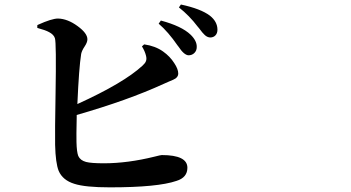

<svg xmlns="http://www.w3.org/2000/svg" viewBox="-20 -804 1540 842"><path d="M461.9 17.6Q353.5 17.6 305.7 2Q254.9 -13.7 237.3 -54.7Q223.6 -88.9 221.7 -168.9Q220.7 -226.6 223.6 -389.6Q227.5 -618.2 220.7 -636.7Q215.8 -652.3 195.3 -663.1Q179.7 -671.9 143.6 -681.6V-693.4Q144.5 -693.4 146.5 -695.3Q207 -722.7 234.4 -722.7Q276.4 -721.7 320.3 -689.5Q363.3 -658.2 363.3 -631.8Q363.3 -618.2 351.1 -600.1Q338.9 -582 335.9 -567.4Q326.2 -505.9 319.3 -347.7Q523.4 -440.4 605.5 -516.6Q617.2 -527.3 620.1 -536.1Q624 -545.9 620.1 -560.5Q615.2 -580.1 602.5 -600.6L612.3 -609.4Q661.1 -602.5 695.3 -578.1Q725.6 -556.6 744.1 -527.3Q761.7 -501 761.7 -481.4Q761.7 -468.8 750 -460Q743.2 -455.1 720.7 -446.3Q705.1 -439.5 696.3 -435.5Q541 -364.3 316.4 -299.8Q316.4 -296.9 316.4 -290Q314.5 -206.1 315.4 -180.7Q316.4 -137.7 323.2 -120.1Q332 -100.6 357.4 -93.8Q379.9 -87.9 435.5 -87.9Q540 -87.9 658.2 -117.2Q684.6 -124 689.5 -124Q801.8 -124 801.8 -68.4Q801.8 -25.4 753.9 -10.7Q671.9 17.6 461.9 17.6ZM806.6 -561.5Q787.1 -562.5 762.7 -599.6Q761.7 -601.6 758.8 -604.5Q717.8 -664.1 675.8 -700.2L685.5 -713.9Q776.4 -689.5 815.4 -652.3Q843.8 -625 842.8 -597.7Q842.8 -582 832.5 -571.8Q822.3 -561.5 806.6 -561.5ZM901.4 -639.6Q887.7 -640.6 877 -651.4Q869.1 -658.2 852.5 -680.7Q850.6 -682.6 846.7 -687.5Q810.5 -735.4 764.6 -771.5L773.4 -784.2Q860.4 -765.6 900.4 -735.4Q933.6 -709 933.6 -673.8Q933.6 -658.2 924.8 -648.9Q916 -639.6 901.4 -639.6Z"/></svg>

Font: Bpmf GenYo Min B
Style: B
Weight: 700
Foundry: But Ko
Version: Version 1.320